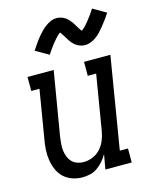

<svg xmlns="http://www.w3.org/2000/svg" viewBox="-117 -845 734 929"><g transform="rotate(-15 250.5 -380.5)"><path d="M180 8Q154 8 129.5 -0.5Q105 -9 87 -26Q69 -43 59 -66Q49 -89 45 -114.5Q41 -140 42.5 -166.5Q44 -193 49 -219L89 -460H48V-530H179L125 -208Q123 -191 121.5 -174Q120 -157 122 -141Q124 -125 130 -110Q136 -95 146.5 -84Q157 -73 172.5 -67.5Q188 -62 204 -62Q227 -62 249.5 -71Q272 -80 288.5 -98Q305 -116 314 -138Q323 -160 327 -183L373 -460H331V-530H463L387 -70H428V0H296L309 -74Q299 -56 285.5 -40.5Q272 -25 255 -13Q238 -1 218.5 3.5Q199 8 180 8ZM180 -606 114 -644Q126 -662 136.5 -677Q147 -692 157 -704Q167 -716 176.5 -726Q186 -736 199 -746Q212 -756 227 -762.5Q242 -769 257 -769Q263 -769 268.5 -768Q274 -767 279 -765.5Q284 -764 288.5 -762Q293 -760 297.5 -757Q302 -754 306 -751Q310 -748 313 -744.5Q316 -741 320 -736.5Q324 -732 327 -728Q330 -724 332.5 -719.5Q335 -715 337.5 -711.5Q340 -708 343 -702.5Q346 -697 349 -692.5Q352 -688 354 -685Q356 -682 360 -678Q363 -681 366.5 -683.5Q370 -686 374.5 -690.5Q379 -695 380.5 -696.5Q382 -698 384.5 -701Q387 -704 389.5 -707Q392 -710 395 -713.5Q398 -717 401 -721Q404 -725 407 -729Q410 -733 413.5 -737.5Q417 -742 420.5 -747Q424 -752 427.5 -757.5Q431 -763 435 -769L501 -731Q489 -713 478.5 -698.5Q468 -684 458 -672Q448 -660 438.5 -649.5Q429 -639 416 -629Q403 -619 388 -613Q373 -607 358 -607Q351 -607 345 -608Q339 -609 333.5 -611Q328 -613 322 -616Q316 -619 311.5 -622.5Q307 -626 303 -630Q299 -634 294.5 -639Q290 -644 287 -649Q284 -654 281 -658.5Q278 -663 275 -668.5Q272 -674 268 -679.5Q264 -685 261.5 -689Q259 -693 256 -697Q252 -695 249 -692.5Q246 -690 241 -685Q236 -680 234.5 -678.5Q233 -677 230.5 -674Q228 -671 225.5 -668Q223 -665 220 -661.5Q217 -658 214 -654.5Q211 -651 208 -646.5Q205 -642 201.5 -637.5Q198 -633 194.5 -628Q191 -623 187.5 -617.5Q184 -612 180 -606Z"/></g></svg>

Font: Iosevka Curly Slab Oblique
Style: Regular
Weight: 400
Italic angle: -9°
Monospace: yes
Designer: Belleve Invis
Foundry: Belleve Invis
Version: Version 11.1.0; ttfautohint (v1.8.3)